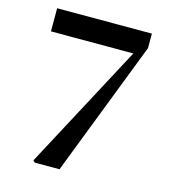

<svg xmlns="http://www.w3.org/2000/svg" viewBox="-111 -833 819 922"><g transform="rotate(15 299.0 -372.0)"><path d="M147 0 138 -9 491 -671 476 -610V-629H59V-744H530V-672L270 0Z"/></g></svg>

Font: Noto Serif JP ExtraLight ExtraBold
Style: Regular
Weight: 800
Version: Version 2.003-H1;hotconv 1.1.1;makeotfexe 2.6.0